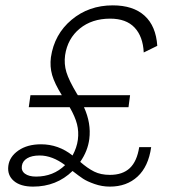

<svg xmlns="http://www.w3.org/2000/svg" viewBox="-20 -690 633 720"><path d="M467.8 -333 461.9 -288.1H294.9Q322.3 -228 314.9 -168.9Q309.1 -123.5 280.8 -83Q308.1 -59.1 333 -46.6Q357.9 -34.2 392.1 -34.2Q439.9 -34.2 466.8 -59.6Q493.7 -85 502 -138.2H546.9Q536.6 -65.4 495.8 -27.8Q455.1 9.8 392.1 9.8Q362.3 9.8 334.5 0Q306.6 -9.8 291.5 -19.8Q276.4 -29.8 252 -48.8Q191.9 9.8 104 9.8Q56.6 9.8 31.7 -11.7Q6.8 -33.2 11.2 -67.9Q15.6 -102.5 49.1 -125.7Q82.5 -148.9 133.8 -148.9Q199.2 -148.9 252 -106.9Q268.1 -136.2 272 -166Q275.9 -196.3 268.8 -224.4Q261.7 -252.4 241.2 -288.1H87.9L94.2 -333H211.9Q184.6 -377 175.5 -408.7Q166.5 -440.4 170.9 -475.1Q183.6 -561.5 248.3 -615.7Q313 -669.9 402.8 -669.9Q479.5 -669.9 522.2 -631.1Q564.9 -592.3 569.8 -518.1L519 -493.2Q516.1 -553.2 484.6 -586.7Q453.1 -620.1 393.1 -620.1Q324.7 -620.1 279.1 -582.8Q233.4 -545.4 224.1 -482.9Q219.7 -450.2 229 -419.4Q238.3 -388.7 268.1 -338.9L272 -333ZM62 -67.9Q59.1 -49.3 73.7 -38.6Q88.4 -27.8 115.2 -27.8Q179.7 -27.8 224.1 -70.8Q175.8 -106.9 128.9 -106.9Q99.1 -106.9 81.8 -96.4Q64.5 -85.9 62 -67.9Z"/></svg>

Font: Human Sans Light
Style: Italic
Weight: 300
Italic angle: -8°
Designer: Tim Radville
Foundry: Continuum
Version: Version 1.000;FEAKit 1.0